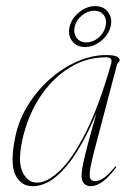

<svg xmlns="http://www.w3.org/2000/svg" viewBox="-20 -618 439 645"><path d="M295.5 -106.5Q280 -46 281.2 -27.8Q282.5 -9.5 300 -9.5Q311.5 -9.5 326.8 -19Q342 -28.5 365.5 -56.5Q368 -60 370 -58.5Q371.5 -57 369 -54Q345 -22 324 -7.2Q303 7.5 285 7.5Q272 7.5 263 -0.8Q254 -9 254 -27.5Q254 -47 265.2 -94.8Q276.5 -142.5 304.5 -239.5Q275 -167.5 240.5 -111.8Q206 -56 167.8 -24.2Q129.5 7.5 89.5 7.5Q50 7.5 31.5 -30.8Q13 -69 31.5 -159Q43 -214.5 73.5 -264Q104 -313.5 146.8 -351.5Q189.5 -389.5 238.8 -411.2Q288 -433 337 -433Q364 -433 373 -427.5Q382 -422 382 -416.5Q382 -412 378 -408.5Q374 -405 373 -401ZM55 -147.5Q39 -73.5 56.2 -39Q73.5 -4.5 104 -4.5Q139.5 -4.5 182 -45.5Q224.5 -86.5 268.5 -174Q312.5 -261.5 352.5 -401Q356.5 -414 353 -419.8Q349.5 -425.5 335 -425.5Q269.5 -425.5 212.2 -389.8Q155 -354 114 -291.5Q73 -229 55 -147.5ZM266 -460Q237.5 -460 222.2 -480.2Q207 -500.5 214 -529Q221 -557 246.2 -577.2Q271.5 -597.5 300 -597.5Q328 -597.5 343.2 -577.2Q358.5 -557 351.5 -529Q344.5 -500.5 319.2 -480.2Q294 -460 266 -460ZM296.5 -582Q275 -582 255.8 -566.5Q236.5 -551 231 -529Q226 -507 237.2 -491.2Q248.5 -475.5 270 -475.5Q292 -475.5 310.8 -491.2Q329.5 -507 334.5 -529Q340 -551 329.2 -566.5Q318.5 -582 296.5 -582Z"/></svg>

Font: Fraunces 144pt S000 Thin
Style: Italic
Weight: 100
Italic angle: -16°
Version: Version 1.000; ttfautohint (v1.8.3)